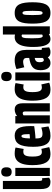

<svg xmlns="http://www.w3.org/2000/svg" viewBox="1086 -1892 816 3027"><g transform="rotate(-90 1493.5 -378.0)"><path d="M155 -740V-168.3Q155 -148.5 158 -138Q160.9 -127.4 166.3 -123.7Q171.7 -119.9 178.5 -119.9Q182.1 -119.9 186.9 -120.6Q191.6 -121.2 197.7 -123.1L205.9 -10.3Q194.8 -2.8 176.9 3.6Q158.9 10 138.6 10Q100.3 10 75.4 -5.6Q50.4 -21.1 38.4 -56.3Q26.5 -91.5 26.5 -149.4V-740Z M297.1 -601.4Q261.2 -601.4 242.4 -621.4Q223.6 -641.4 223.6 -683.5Q223.6 -726.3 242.4 -746.3Q261.2 -766.3 297.1 -766.3Q333.3 -766.3 351.6 -746.3Q369.9 -726.3 369.9 -683.5Q369.9 -641.4 352 -621.4Q334 -601.4 297.1 -601.4ZM232.5 0V-544H361V0Z M404 -270.8Q404 -367.2 423.7 -429.8Q443.4 -492.4 483.6 -523.2Q523.8 -554 584.8 -554Q603.4 -554 621.6 -552.3Q639.8 -550.6 655.7 -547.5Q671.6 -544.4 681.8 -540L659.2 -411.6Q652.6 -414 645.2 -415.5Q637.8 -417 629.9 -417.5Q622 -418 612.6 -418Q588 -418 571.7 -404.8Q555.4 -391.6 547.2 -360.5Q539 -329.4 539 -273.6Q539 -219 546.7 -186.5Q554.4 -154 569.8 -139.8Q585.2 -125.6 607.6 -125.6Q616 -125.6 624.8 -126.6Q633.6 -127.6 642.6 -129.5Q651.6 -131.4 660.4 -133.8L687.8 -10Q670.8 -1.8 638 4.1Q605.2 10 575 10Q488.2 10 446.1 -58.8Q404 -127.6 404 -270.8Z M863 10Q820 10 787.8 -5.6Q755.6 -21.2 734.5 -54Q713.4 -86.8 703.2 -138.7Q693 -190.6 693 -262.2Q693 -343.2 703.8 -399.2Q714.6 -455.2 736.5 -489.3Q758.4 -523.4 791.5 -538.7Q824.6 -554 868.6 -554Q947.4 -554 983.6 -496.8Q1019.8 -439.6 1019.8 -306.8Q1019.8 -298.2 1019.3 -278.3Q1018.8 -258.4 1018.4 -246.6Q1001.2 -243.6 976.5 -240.4Q951.8 -237.2 924.5 -234.2Q897.2 -231.2 871 -228.8Q844.8 -226.4 825 -226Q825 -222.8 825 -219.9Q825 -217 825 -213.8Q825 -178.8 830.9 -156.9Q836.8 -135 852.6 -125.2Q868.4 -115.4 897.6 -115.4Q913.2 -115.4 929.5 -117.8Q945.8 -120.2 962.7 -124.7Q979.6 -129.2 996.4 -134.2L1014.4 -21.4Q990.2 -10.8 966.3 -3.8Q942.4 3.2 917.1 6.6Q891.8 10 863 10ZM825 -314.4Q833.4 -314.4 843.2 -314.7Q853 -315 862.5 -315.8Q872 -316.6 880.1 -317.7Q888.2 -318.8 893.4 -319.4Q893.4 -371.2 889.9 -398.9Q886.4 -426.6 879.6 -437Q872.8 -447.4 862 -447.4Q854.4 -447.4 847.6 -442.1Q840.8 -436.8 836.3 -422.9Q831.8 -409 829 -382.6Q826.2 -356.2 825 -314.4Z M1060.5 0V-544H1177.8V-514.9Q1195.5 -530.3 1213.1 -538.5Q1230.6 -546.6 1247.9 -550.3Q1265.2 -554 1281.7 -554Q1312.9 -554 1334.8 -540.5Q1356.7 -526.9 1367.9 -500.1Q1379.1 -473.3 1379.1 -432V0H1249.9V-393.5Q1249.9 -412.3 1242.3 -419.9Q1234.6 -427.5 1222.9 -427.5Q1217.8 -427.5 1211.8 -425.7Q1205.8 -424 1200.2 -421.3Q1194.5 -418.6 1189.7 -414.8V0Z M1420 -270.8Q1420 -367.2 1439.7 -429.8Q1459.4 -492.4 1499.6 -523.2Q1539.8 -554 1600.8 -554Q1619.4 -554 1637.6 -552.3Q1655.8 -550.6 1671.7 -547.5Q1687.6 -544.4 1697.8 -540L1675.2 -411.6Q1668.6 -414 1661.2 -415.5Q1653.8 -417 1645.9 -417.5Q1638 -418 1628.6 -418Q1604 -418 1587.7 -404.8Q1571.4 -391.6 1563.2 -360.5Q1555 -329.4 1555 -273.6Q1555 -219 1562.7 -186.5Q1570.4 -154 1585.8 -139.8Q1601.2 -125.6 1623.6 -125.6Q1632 -125.6 1640.8 -126.6Q1649.6 -127.6 1658.6 -129.5Q1667.6 -131.4 1676.4 -133.8L1703.8 -10Q1686.8 -1.8 1654 4.1Q1621.2 10 1591 10Q1504.2 10 1462.1 -58.8Q1420 -127.6 1420 -270.8Z M1802.1 -601.4Q1766.2 -601.4 1747.4 -621.4Q1728.6 -641.4 1728.6 -683.5Q1728.6 -726.3 1747.4 -746.3Q1766.2 -766.3 1802.1 -766.3Q1838.3 -766.3 1856.6 -746.3Q1874.9 -726.3 1874.9 -683.5Q1874.9 -641.4 1857 -621.4Q1839 -601.4 1802.1 -601.4ZM1737.5 0V-544H1866V0Z M1900.8 -146.6Q1900.8 -192.4 1913.7 -223.5Q1926.6 -254.6 1951.7 -274.3Q1976.8 -294 2012.7 -305.8Q2048.6 -317.6 2094 -325.2V-368.8Q2094 -394.2 2077.7 -407.5Q2061.4 -420.8 2038.2 -420.8Q2029 -420.8 2016.4 -419.6Q2003.8 -418.4 1986.9 -414.5Q1970 -410.6 1946.8 -402.8L1918.8 -525.4Q1949.2 -538.6 1986.4 -546.3Q2023.6 -554 2051.8 -554Q2114.6 -554 2151.6 -532.4Q2188.6 -510.8 2204.8 -470.4Q2221 -430 2221 -372.4V-151.8Q2221 -135.2 2224.8 -129.8Q2228.6 -124.4 2233.4 -124.4Q2237.6 -124.4 2242.5 -125.2Q2247.4 -126 2251.2 -128.2L2261 -10.2Q2246.6 -2 2228.7 4Q2210.8 10 2184.2 10Q2152 10 2132.7 -1Q2113.4 -12 2103 -32Q2090 -18.6 2076.8 -9.1Q2063.6 0.4 2048.3 5.2Q2033 10 2011 10Q1981.6 10 1960.6 -2.9Q1939.6 -15.8 1926.2 -37.5Q1912.8 -59.2 1906.8 -87.5Q1900.8 -115.8 1900.8 -146.6ZM2026.8 -160.4Q2026.8 -125.2 2036.1 -109.8Q2045.4 -94.4 2059.6 -94.4Q2067 -94.4 2073.4 -96.7Q2079.8 -99 2085.2 -103.5Q2090.6 -108 2094 -113V-238.6Q2080 -235.8 2068 -231.5Q2056 -227.2 2046.4 -218.8Q2036.8 -210.4 2031.8 -196.6Q2026.8 -182.8 2026.8 -160.4Z M2476.4 0 2466.8 -15.2Q2453.4 -3.8 2432.6 3.1Q2411.8 10 2390.6 10Q2329 10 2298 -58.4Q2267 -126.8 2267 -262Q2267 -360 2284.3 -424.8Q2301.6 -489.6 2336.4 -521.8Q2371.2 -554 2423 -554Q2432.2 -554 2443.2 -552.5Q2454.2 -551 2463 -548.4V-740H2592.2V0ZM2463 -121V-438Q2456.4 -442.6 2452.3 -443.6Q2448.2 -444.6 2443.4 -444.6Q2427.8 -444.6 2419.1 -431Q2410.4 -417.4 2407 -382.5Q2403.6 -347.6 2403.6 -282Q2403.6 -218.4 2407 -181.1Q2410.4 -143.8 2418.1 -127.9Q2425.8 -112 2437.8 -112Q2442.8 -112 2447 -113.1Q2451.2 -114.2 2455.3 -116.4Q2459.4 -118.6 2463 -121Z M2635 -272.4Q2635 -338.6 2642.1 -391Q2649.2 -443.4 2667.5 -479.7Q2685.8 -516 2718.8 -535Q2751.8 -554 2803.4 -554Q2855 -554 2888 -535Q2921 -516 2939.3 -479.7Q2957.6 -443.4 2964.7 -391Q2971.8 -338.6 2971.8 -272.4Q2971.8 -206.8 2964.7 -154.4Q2957.6 -102 2939.3 -65.5Q2921 -29 2888 -9.5Q2855 10 2803.4 10Q2751.8 10 2718.8 -9.5Q2685.8 -29 2667.5 -65.5Q2649.2 -102 2642.1 -154.4Q2635 -206.8 2635 -272.4ZM2769.8 -272.4Q2769.8 -204 2772.9 -170Q2776 -136 2783.4 -125Q2790.8 -114 2803.4 -114Q2816 -114 2823.4 -125Q2830.8 -136 2833.9 -170Q2837 -204 2837 -272.4Q2837 -341.8 2833.9 -375.4Q2830.8 -409 2823.4 -420Q2816 -431 2803.4 -431Q2790.8 -431 2783.4 -420Q2776 -409 2772.9 -375.4Q2769.8 -341.8 2769.8 -272.4Z"/></g></svg>

Font: Georama ExtraCondensed Thin
Style: Regular
Weight: 100
Width: 2
Designer: Jean-Baptiste Levee
Foundry: Production Type
Version: Version 1.001